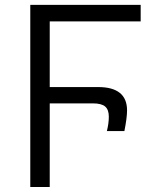

<svg xmlns="http://www.w3.org/2000/svg" viewBox="-20 -751 599 771"><path d="M101.6 0Q101.6 -182.6 101.6 -731.4Q212.9 -731.4 544.9 -731.4Q544.9 -714.8 544.9 -665Q454.1 -665 179.7 -665Q179.7 -598.6 179.7 -401.4Q228.5 -401.4 374 -401.4Q490.2 -401.4 490.2 -307.6Q490.2 -278.3 479.5 -224.6Q456.1 -224.6 409.2 -224.6Q417 -255.9 417 -282.2Q417 -310.5 402.3 -323.2Q387.7 -335.9 352.5 -335.9Q294.9 -335.9 179.7 -335.9Q179.7 -252 179.7 0Q160.2 0 101.6 0Z"/></svg>

Font: Gothic A1
Style: Regular
Weight: 400
Designer: HanYang I&C Co.,Ltd.
Version: Version 2.50